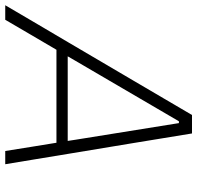

<svg xmlns="http://www.w3.org/2000/svg" viewBox="-48 -723 753 733"><g transform="rotate(90 328.5 -356.5)"><path d="M-18 0Q16 -58 53.5 -121.8Q91 -185.5 125 -243L269 -488Q306 -551 337.2 -604.2Q368.5 -657.5 401 -713H471.5Q480 -660 489 -606.2Q498 -552.5 508.5 -487L549 -242.5Q559 -183 569.2 -119.8Q579.5 -56.5 589 0H538.5Q531 -47 523 -97Q515 -147 507 -195.5H152Q123.5 -147 94.5 -97.5Q65.5 -48 37.5 0ZM195 -269.5Q186 -254 177 -238.5H500L495.5 -268L432 -663H425Z"/></g></svg>

Font: Commissioner ExtraLight
Style: Italic
Weight: 200
Italic angle: -12°
Designer: Kostas Bartsokas
Foundry: Kostas Bartsokas
Version: Version 1.000; ttfautohint (v1.8.3)